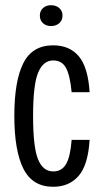

<svg xmlns="http://www.w3.org/2000/svg" viewBox="-20 -707 389 737"><path d="M35 -262Q35 -396 69.5 -464.5Q104 -533 184 -533Q247 -533 282.5 -491Q318 -449 324 -353H255Q249 -417 233.5 -446Q218 -475 184 -475Q146 -475 126.5 -428.5Q107 -382 107 -262Q107 -142 126 -95.5Q145 -49 184 -49Q217 -49 233.5 -77Q250 -105 255 -170H324Q318 -73 281.5 -31.5Q245 10 184 10Q105 10 70 -59Q35 -128 35 -262ZM133 -647Q133 -665 145 -676Q157 -687 176 -687Q195 -687 207.5 -676Q220 -665 220 -647Q220 -629 207.5 -618Q195 -607 176 -607Q157 -607 145 -618Q133 -629 133 -647Z"/></svg>

Font: Mona Sans Condensed
Style: Regular
Weight: 400
Width: 3
Designer: Deni Anggara
Foundry: GitHub
Version: Version 2.000